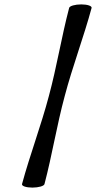

<svg xmlns="http://www.w3.org/2000/svg" viewBox="-20 -836 436 872"><path d="M294 -800C259 -667 238 -533 202 -400C167 -267 116 -133 80 0C78 9 99 16 127 16C155 16 180 9 182 0C217 -133 238 -267 274 -400C309 -533 360 -667 396 -800C398 -809 377 -816 349 -816C321 -816 296 -809 294 -800Z"/></svg>

Font: Nupuram Medium Oblique
Style: Regular
Weight: 500
Designer: Santhosh Thottingal (santhosh.thottingal@gmail.com)
Foundry: SMC
Version: Version 1.000